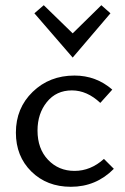

<svg xmlns="http://www.w3.org/2000/svg" viewBox="-20 -711 479 737"><path d="M259 -490 112 -660 148 -691 259 -583 369 -691 404 -660ZM252 6Q160 6 100.5 -52.5Q41 -111 41 -202Q41 -296 105.5 -358.5Q170 -421 266 -421Q349 -421 411 -367L365 -316Q314 -364 256 -364Q196 -364 160 -319.5Q124 -275 124 -210Q124 -140 164.5 -97.5Q205 -55 266 -55Q328 -55 379 -101L417 -63Q349 6 252 6Z"/></svg>

Font: EauTestText Medium
Style: Regular
Weight: 500
Designer: Christian Thalmann (Catharsis Fonts)
Version: Version 0.001;PS 000.001;hotconv 1.0.88;makeotf.lib2.5.64775